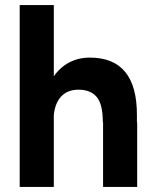

<svg xmlns="http://www.w3.org/2000/svg" viewBox="-20 -740 610 760"><path d="M58 -720H193V-438Q218 -474 254.5 -493Q291 -512 336 -512Q523 -512 522 -283V-256H523V0H388V-256H387Q387 -328 362.5 -356.5Q338 -385 291 -385Q248 -385 223 -359Q198 -333 193 -285V0H58Z"/></svg>

Font: Oak Sans
Style: Bold
Weight: 700
Designer: Erik Kennedy, Walven
Foundry: Erik Kennedy, Walven
Version: Version 1.000